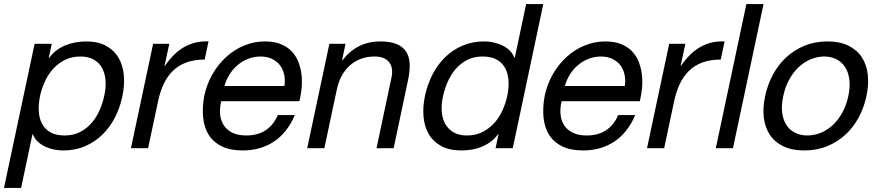

<svg xmlns="http://www.w3.org/2000/svg" viewBox="-68 -734 4367 951"><path d="M449.2 -263.2Q457 -299.3 454.8 -333.7Q452.6 -368.2 438.7 -395Q424.8 -421.9 397.9 -438Q371.1 -454.1 330.1 -454.1Q287.1 -454.1 253.2 -437Q219.2 -419.9 194.6 -392.3Q169.9 -364.7 154.1 -329.8Q138.2 -294.9 130.4 -258.8Q122.6 -221.2 124 -185.8Q125.5 -150.4 139.2 -123Q152.8 -95.7 180.4 -79.3Q208 -63 252 -63Q295.4 -63 328.6 -80.1Q361.8 -97.2 386 -125.2Q410.2 -153.3 425.8 -189.2Q441.4 -225.1 449.2 -263.2ZM188.5 -517.1 173.3 -446.8H175.3Q190.4 -468.3 210.7 -483.6Q231 -499 254.9 -509Q278.8 -519 304.9 -523.9Q331.1 -528.8 357.9 -528.8Q417.5 -528.8 457.5 -506.8Q497.6 -484.9 519.3 -447.5Q541 -410.2 545.4 -360.8Q549.8 -311.5 538.1 -256.8Q526.4 -201.2 501.5 -152.3Q476.6 -103.5 439.2 -67.1Q401.9 -30.8 353.3 -9.8Q304.7 11.2 245.1 11.2Q225.6 11.2 203.1 7.3Q180.7 3.4 159.7 -5.9Q138.7 -15.1 121.3 -30.5Q104 -45.9 94.7 -68.8H92.8L36.6 196.8H-48.3L103.5 -517.1Z M770.5 -517.1 747.1 -408.2H749Q771 -439.9 794.7 -463.1Q818.4 -486.3 844.7 -501.2Q871.1 -516.1 900.9 -523.2Q930.7 -530.3 964.8 -528.8L945.8 -439Q894.5 -439 855.7 -424.8Q816.9 -410.6 789.1 -383.8Q761.2 -356.9 742.9 -318.1Q724.6 -279.3 714.4 -230L665.5 0H580.6L690.4 -517.1Z M1392.1 -164.1Q1374 -120.6 1347.9 -87.6Q1321.8 -54.7 1288.8 -32.7Q1255.9 -10.7 1217 0.2Q1178.2 11.2 1134.3 11.2Q1072.3 11.2 1030.8 -9Q989.3 -29.3 966.3 -65.2Q943.4 -101.1 938.2 -150.9Q933.1 -200.7 943.8 -259.8Q956.5 -318.4 985.1 -367.7Q1013.7 -417 1053.5 -452.9Q1093.3 -488.8 1142.1 -508.8Q1190.9 -528.8 1243.7 -528.8Q1289.6 -528.8 1322.3 -515.6Q1355 -502.4 1376.5 -480Q1397.9 -457.5 1409.7 -427.7Q1421.4 -397.9 1425.3 -365.2Q1429.2 -332.5 1426 -298.3Q1422.9 -264.2 1415 -232.9H1027.8Q1019.5 -199.2 1022.2 -168.5Q1024.9 -137.7 1039.8 -114.3Q1054.7 -90.8 1082.5 -76.9Q1110.4 -63 1152.8 -63Q1207 -63 1246.3 -87.9Q1285.6 -112.8 1308.1 -164.1ZM1340.8 -308.1Q1345.2 -338.4 1339.4 -365Q1333.5 -391.6 1318.1 -411.4Q1302.7 -431.2 1278.6 -442.6Q1254.4 -454.1 1222.7 -454.1Q1189.9 -454.1 1160.9 -442.6Q1131.8 -431.2 1108.4 -411.1Q1085 -391.1 1068.6 -364.7Q1052.2 -338.4 1043.9 -308.1Z M1643.6 -517.1 1626 -435.1H1627.9Q1699.7 -528.8 1815.9 -528.8Q1867.2 -528.8 1898.4 -514.9Q1929.7 -501 1944.8 -476.1Q1960 -451.2 1961.2 -416.5Q1962.4 -381.8 1953.6 -339.8L1881.8 0H1796.9L1871.1 -350.1Q1881.3 -398.4 1859.1 -426.3Q1836.9 -454.1 1787.6 -454.1Q1749 -454.1 1717.8 -441.9Q1686.5 -429.7 1662.8 -408Q1639.2 -386.2 1623.5 -356.4Q1607.9 -326.7 1600.6 -292L1538.6 0H1453.6L1563.5 -517.1Z M2386.7 0 2401.4 -69.8H2399.4Q2384.3 -48.8 2364.3 -33.4Q2344.2 -18.1 2320.6 -8.1Q2296.9 2 2270.8 6.6Q2244.6 11.2 2217.3 11.2Q2157.7 11.2 2117.7 -10.5Q2077.6 -32.2 2055.9 -69.3Q2034.2 -106.4 2029.8 -155.8Q2025.4 -205.1 2037.1 -259.8Q2048.8 -314.9 2073.7 -364Q2098.6 -413.1 2136 -449.7Q2173.3 -486.3 2222.2 -507.6Q2271 -528.8 2330.1 -528.8Q2349.6 -528.8 2372.1 -524.7Q2394.5 -520.5 2415.5 -511.2Q2436.5 -502 2453.6 -486.6Q2470.7 -471.2 2480 -448.2H2481.9L2538.1 -713.9H2623L2471.7 0ZM2125.5 -253.9Q2117.7 -217.8 2119.9 -183.3Q2122.1 -148.9 2136.2 -122.3Q2150.4 -95.7 2177 -79.3Q2203.6 -63 2245.1 -63Q2288.1 -63 2321.8 -80.1Q2355.5 -97.2 2380.1 -124.5Q2404.8 -151.9 2420.7 -187Q2436.5 -222.2 2444.3 -257.8Q2452.6 -295.9 2450.9 -331.3Q2449.2 -366.7 2435.5 -394Q2421.9 -421.4 2394.3 -437.7Q2366.7 -454.1 2322.8 -454.1Q2279.3 -454.1 2246.1 -437Q2212.9 -419.9 2188.7 -391.8Q2164.6 -363.8 2149.2 -327.9Q2133.8 -292 2125.5 -253.9Z M3078.1 -164.1Q3060.1 -120.6 3033.9 -87.6Q3007.8 -54.7 2974.9 -32.7Q2941.9 -10.7 2903.1 0.2Q2864.3 11.2 2820.3 11.2Q2758.3 11.2 2716.8 -9Q2675.3 -29.3 2652.3 -65.2Q2629.4 -101.1 2624.3 -150.9Q2619.1 -200.7 2629.9 -259.8Q2642.6 -318.4 2671.1 -367.7Q2699.7 -417 2739.5 -452.9Q2779.3 -488.8 2828.1 -508.8Q2877 -528.8 2929.7 -528.8Q2975.6 -528.8 3008.3 -515.6Q3041 -502.4 3062.5 -480Q3084 -457.5 3095.7 -427.7Q3107.4 -397.9 3111.3 -365.2Q3115.2 -332.5 3112.1 -298.3Q3108.9 -264.2 3101.1 -232.9H2713.9Q2705.6 -199.2 2708.3 -168.5Q2710.9 -137.7 2725.8 -114.3Q2740.7 -90.8 2768.6 -76.9Q2796.4 -63 2838.9 -63Q2893.1 -63 2932.4 -87.9Q2971.7 -112.8 2994.1 -164.1ZM3026.9 -308.1Q3031.2 -338.4 3025.4 -365Q3019.5 -391.6 3004.2 -411.4Q2988.8 -431.2 2964.6 -442.6Q2940.4 -454.1 2908.7 -454.1Q2876 -454.1 2846.9 -442.6Q2817.9 -431.2 2794.4 -411.1Q2771 -391.1 2754.6 -364.7Q2738.3 -338.4 2730 -308.1Z M3326.7 -517.1 3303.2 -408.2H3305.2Q3327.1 -439.9 3350.8 -463.1Q3374.5 -486.3 3400.9 -501.2Q3427.2 -516.1 3457 -523.2Q3486.8 -530.3 3521 -528.8L3502 -439Q3450.7 -439 3411.9 -424.8Q3373 -410.6 3345.2 -383.8Q3317.4 -356.9 3299.1 -318.1Q3280.8 -279.3 3270.5 -230L3221.7 0H3136.7L3246.6 -517.1Z M3713.9 -713.9 3562.5 0H3477.5L3628.9 -713.9Z M3721.7 -257.8Q3733.9 -314.9 3760.5 -364.5Q3787.1 -414.1 3826.7 -450.4Q3866.2 -486.8 3917.5 -507.8Q3968.8 -528.8 4030.3 -528.8Q4091.8 -528.8 4134.3 -507.8Q4176.8 -486.8 4200.7 -450.4Q4224.6 -414.1 4230.2 -364.5Q4235.8 -314.9 4223.6 -257.8Q4211.4 -200.7 4184.8 -151.6Q4158.2 -102.5 4118.9 -66.4Q4079.6 -30.3 4028.3 -9.5Q3977.1 11.2 3915.5 11.2Q3854 11.2 3811.5 -9.5Q3769 -30.3 3745.1 -66.4Q3721.2 -102.5 3715.3 -151.6Q3709.5 -200.7 3721.7 -257.8ZM3811.5 -257.8Q3801.3 -210.9 3806.4 -174.6Q3811.5 -138.2 3828.1 -113.5Q3844.7 -88.9 3871.3 -75.9Q3897.9 -63 3931.2 -63Q3964.4 -63 3996.6 -75.9Q4028.8 -88.9 4055.9 -113.5Q4083 -138.2 4103.3 -174.6Q4123.5 -210.9 4133.8 -257.8Q4143.6 -304.7 4138.7 -341.3Q4133.8 -377.9 4117.2 -402.8Q4100.6 -427.7 4074 -440.9Q4047.4 -454.1 4014.2 -454.1Q3981 -454.1 3948.7 -440.9Q3916.5 -427.7 3889.4 -402.8Q3862.3 -377.9 3841.8 -341.3Q3821.3 -304.7 3811.5 -257.8Z"/></svg>

Font: XB Khoramshahr
Style: Italic
Weight: 400
Italic angle: -12°
Designer: Behnam
Foundry: Irmug
Version: Version 8.005 2009